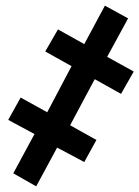

<svg xmlns="http://www.w3.org/2000/svg" viewBox="-20 -655 493 679"><path d="M182 -133 278 -82 321 -160 228 -212 315 -375 408 -323 453 -402 359 -454 433 -590 351 -635 278 -499 185 -551 140 -473 233 -421 147 -258 53 -310 9 -231 102 -181 27 -42 108 4Z"/></svg>

Font: Noto Sans Display Condensed
Style: Bold Italic
Weight: 700
Width: 3
Designer: Monotype Design team
Foundry: Monotype Imaging Inc.
Version: 1.000